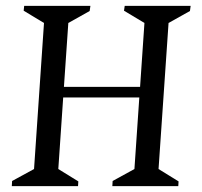

<svg xmlns="http://www.w3.org/2000/svg" viewBox="-20 -632 685 652"><path d="M20.1 0 21.1 -17.4 95.6 -58 129.4 -554 60.4 -595.6 62.1 -612H287L284.5 -594.6L212 -554L197.1 -337H455.7L470.5 -554L401.1 -595.6L403.5 -612H627.4L625 -594.6L552.4 -554L518.4 -58L586.4 -16L585.4 0H361.5L362.5 -17.4L436.5 -58L453.1 -301.1H194.6L178 -58L246 -16L245 0Z"/></svg>

Font: Ancizar Serif Light
Style: Italic
Weight: 300
Italic angle: -4°
Designer: Cesar Puertas, Viviana Monsalve, Julian Moncada, Julian Prieto, Jose Castro, Felipe Aragon, Mariel Hernandez, Sara Alarc
Version: Version 8.100